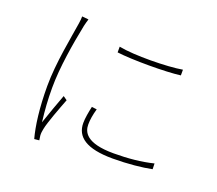

<svg xmlns="http://www.w3.org/2000/svg" viewBox="-125 -914 1251 1107"><g transform="rotate(20 500.0 -360.5)"><path d="M464 -650V-615C557 -603 761 -603 852 -615V-650C761 -634 558 -631 464 -650ZM432 -269C424 -232 417 -195 417 -165C417 -80 484 -30 646 -30C739 -30 825 -39 884 -51L883 -86C810 -68 730 -60 641 -60C471 -60 447 -121 447 -167C447 -195 452 -227 463 -265L432 -269ZM201 -740C201 -728 200 -715 197 -696C184 -609 149 -437 149 -295C149 -161 163 -54 183 19L213 16C212 9 210 -2 209 -12C208 -25 210 -41 213 -54C221 -96 260 -198 282 -255L258 -272C240 -225 211 -143 192 -87C183 -164 179 -219 179 -295C179 -419 205 -574 229 -692C233 -710 237 -723 241 -736Z"/></g></svg>

Font: Source Han Sans CN ExtraLight
Style: Regular
Weight: 250
Designer: Ryoko NISHIZUKA (kana & ideographs); Paul D. Hunt (Latin, Greek & Cyrillic); Wenlong ZHANG (bopomofo); Sandoll Communica
Foundry: Adobe Systems Incorporated
Version: Version 1.004;PS 1.004;hotconv 16.6.51;makeotf.lib2.5.65220